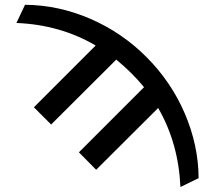

<svg xmlns="http://www.w3.org/2000/svg" viewBox="-20 -541 871 783"><path d="M46.9 -447.3 82 -521.5Q217.8 -520.5 347.2 -464.8Q476.6 -409.2 577.1 -308.6Q677.7 -208 733.4 -78.6Q789.1 50.8 790 185.5L715.8 221.7Q708 43 625 -100.6L372.1 151.4L301.8 80.1L567.4 -185.5Q518.6 -245.1 454.1 -297.9L188.5 -33.2L118.2 -103.5L370.1 -355.5Q224.6 -440.4 46.9 -447.3Z"/></svg>

Font: GenEi M Gothic v2 Medium
Style: Regular
Weight: 500
Version: Version 2.0